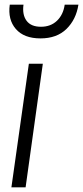

<svg xmlns="http://www.w3.org/2000/svg" viewBox="-20 -805 357 825"><path d="M29 0 104 -531H164L90 0ZM154 -640Q83 -640 48 -680.5Q13 -721 22 -785H81Q75 -742 94 -716Q113 -690 156 -690Q198 -690 225 -716Q252 -742 258 -785H317Q307 -721 265.5 -680.5Q224 -640 154 -640Z"/></svg>

Font: Plus Jakarta Sans Light
Style: Italic
Weight: 300
Italic angle: -8°
Designer: Gumpita Rahayu
Foundry: Tokotype
Version: Version 2.071; ttfautohint (v1.8.4.7-5d5b);gftools[0.9.29]